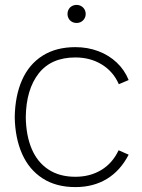

<svg xmlns="http://www.w3.org/2000/svg" viewBox="-20 -747 579 782"><path d="M287 15Q208.5 15 153.5 -20.5Q98.5 -56 70 -120.2Q41.5 -184.5 40 -270Q41.5 -357.5 70 -421.5Q98.5 -485.5 153.5 -520.2Q208.5 -555 287 -555Q336.5 -555 380 -538.8Q423.5 -522.5 455.5 -492.2Q487.5 -462 504 -421L464 -404Q441.5 -455.5 394.8 -484.2Q348 -513 287 -513Q188.5 -513 137.5 -447.8Q86.5 -382.5 85 -270Q86 -195.5 109 -141Q132 -86.5 177 -56.8Q222 -27 287 -27Q347 -27 392.8 -54.8Q438.5 -82.5 463 -135L504 -117Q470.5 -52 415.5 -18.5Q360.5 15 287 15ZM292 -653.5Q281.5 -653.5 273 -658.2Q264.5 -663 259.8 -671.5Q255 -680 255 -690Q255 -700.5 259.8 -709Q264.5 -717.5 273 -722.2Q281.5 -727 292 -727Q302 -727 310.5 -722.2Q319 -717.5 324 -709Q329 -700.5 329 -690Q329 -680 324 -671.5Q319 -663 310.5 -658.2Q302 -653.5 292 -653.5Z"/></svg>

Font: Hauora
Style: Regular
Weight: 400
Designer: Wayne Shih
Foundry: WCYS
Version: Version 1.001